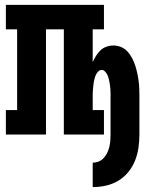

<svg xmlns="http://www.w3.org/2000/svg" viewBox="-20 -550 640 785"><path d="M359 215V115Q372 115 384 110Q396 105 404.5 95.5Q413 86 418.5 74.5Q424 63 427 50.5Q430 38 431 25.5Q432 13 432 0V-151Q432 -159 432 -167Q432 -175 431.5 -183Q431 -191 430 -199Q429 -207 427.5 -214.5Q426 -222 424 -230Q422 -238 418.5 -245Q415 -252 409 -258Q403 -264 396 -264Q388 -264 382 -258Q376 -252 372.5 -245Q369 -238 367 -230Q365 -222 363.5 -214.5Q362 -207 361.5 -199Q361 -191 360 -183Q359 -175 359 -167Q359 -159 359 -151V-100H405V0H241V-430H168V0H4V-100H50V-430H4V-530H405V-430H359V-296Q365 -309 372.5 -321.5Q380 -334 390.5 -344Q401 -354 415 -359Q429 -364 444 -364Q460 -364 475.5 -357.5Q491 -351 502 -338.5Q513 -326 520.5 -311.5Q528 -297 533 -281.5Q538 -266 541.5 -249.5Q545 -233 547 -217Q549 -201 549.5 -184.5Q550 -168 550 -151V0Q550 27 546 54.5Q542 82 532 107Q522 132 504.5 153.5Q487 175 463.5 189Q440 203 413 209Q386 215 359 215Z"/></svg>

Font: Iosevka Slab Extended
Style: Bold
Weight: 700
Width: 7
Monospace: yes
Designer: Belleve Invis
Foundry: Belleve Invis
Version: Version 11.1.0; ttfautohint (v1.8.3)